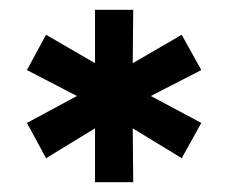

<svg xmlns="http://www.w3.org/2000/svg" viewBox="-20 -767 466 392"><path d="M174 -395H252L251 -505L351 -444L391 -516L288 -571L391 -624L351 -696L251 -638L252 -747H174V-638L74 -696L35 -624L137 -571L35 -516L74 -444L174 -505Z"/></svg>

Font: Vanilla Cream ExtraBold
Style: Regular
Weight: 800
Designer: Jeremy Tribby, Jinavaṁso
Foundry: Tribby Type
Version: Version 1.422;Glyphs 3.1.2 (3151)